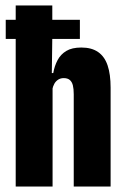

<svg xmlns="http://www.w3.org/2000/svg" viewBox="-20 -683 459 703"><path d="M1 -540.5V-610.5H272.5V-540.5ZM250 0V-338Q250 -357.5 246.8 -370.5Q243.5 -383.5 235.5 -390.2Q227.5 -397 213 -397Q202 -397 193.2 -391.5Q184.5 -386 179.2 -376.8Q174 -367.5 171.5 -355.5L138 -415.5H175Q179.5 -441.5 190.8 -462.8Q202 -484 222.8 -496.5Q243.5 -509 278 -509Q315.5 -509 339.2 -492.5Q363 -476 374 -443.5Q385 -411 385 -362V0ZM37.5 0V-663H171.5V-547L169.5 -395.5L172.5 -371.5V0Z"/></svg>

Font: Anek Latin Condensed
Style: Bold
Weight: 700
Width: 3
Designer: Yesha Goshar
Foundry: Ek Type
Version: Version 1.003